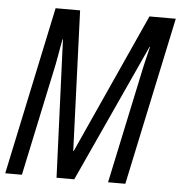

<svg xmlns="http://www.w3.org/2000/svg" viewBox="-52 -763 765 812"><g transform="rotate(5 331.0 -357.0)"><path d="M0 0 151.4 -713.9H255.4L278.3 -119.1H280.3L549.8 -713.9H661.6L509.8 0H436.5L541.5 -493.7Q544.9 -508.8 548.3 -523.7Q551.8 -538.6 555.7 -554.2Q559.6 -569.8 563.5 -585.9H561.5L293 0H217.8L193.8 -585.4H191.9Q188 -564.9 184.8 -546.9Q181.6 -528.8 178.7 -512Q175.8 -495.1 172.4 -478L70.8 0Z"/></g></svg>

Font: Open Sans Condensed
Style: Italic
Weight: 400
Width: 3
Italic angle: -12°
Designer: Monotype Design Team
Foundry: Monotype Imaging Inc.
Version: Version 3.000